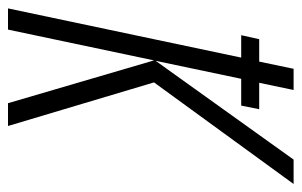

<svg xmlns="http://www.w3.org/2000/svg" viewBox="-157 -597 754 480"><g transform="rotate(90 220.0 -357.0)"><path d="M54 0 131 -365 238 0H295L186 -365L440 -714H379L132 -369L177 -583H244L253 -628H187L205 -714H152L134 -628H78L68 -583H124L1 0Z"/></g></svg>

Font: Noto Sans Display Condensed Light
Style: Italic
Weight: 300
Width: 3
Designer: Monotype Design team
Foundry: Monotype Imaging Inc.
Version: 1.000